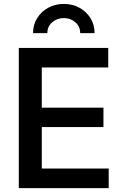

<svg xmlns="http://www.w3.org/2000/svg" viewBox="-20 -976 644 996"><path d="M77.6 0V-727.5H541.5V-626H196.8V-417.5H516.6V-316.9H196.8V-101.6H543.9V0ZM311 -955.6Q356.9 -955.6 392.8 -935.5Q428.7 -915.5 449.7 -881.3Q470.7 -847.2 470.7 -804.2H396Q396 -838.9 370.8 -860.6Q345.7 -882.3 311 -882.3Q276.4 -882.3 251 -860.6Q225.6 -838.9 225.6 -804.2H151.4Q151.4 -847.2 172.4 -881.3Q193.4 -915.5 229.5 -935.5Q265.6 -955.6 311 -955.6Z"/></svg>

Font: Inter
Style: 540
Weight: 540
Designer: Rasmus Andersson
Foundry: rsms
Version: Version 4.001;git-66647c0bb